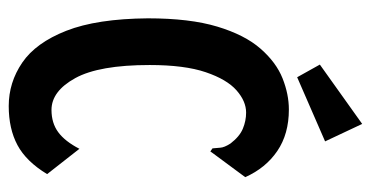

<svg xmlns="http://www.w3.org/2000/svg" viewBox="-225 -614 850 440"><g transform="rotate(90 200.0 -394.0)"><path d="M223 11Q169 11 123.5 -20Q78 -51 50.5 -121Q23 -191 22 -308Q22 -404 41 -467Q60 -530 91.5 -566Q123 -602 159.5 -616.5Q196 -631 231 -631Q287 -631 326 -604.5Q365 -578 386 -531L332 -458L327 -451L320 -456Q319 -464 318.5 -473.5Q318 -483 309 -497Q293 -518 275 -525.5Q257 -533 238 -533Q212 -533 187 -511Q162 -489 145.5 -440.5Q129 -392 129 -312Q129 -196 159 -141.5Q189 -87 232 -87Q262 -87 283 -102.5Q304 -118 321 -151L379 -77Q350 -29 312.5 -9Q275 11 223 11ZM157 -650 128 -702 264 -799 304 -714Z"/></g></svg>

Font: Inconsolata Condensed ExtraBold
Style: Regular
Weight: 800
Width: 3
Monospace: yes
Designer: Raph Levien, Cyreal, Brenton Simpson
Foundry: Raph Levien, Cyreal, Google
Version: Version 3.001; ttfautohint (v1.8.2.53-6de2)